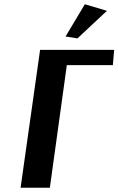

<svg xmlns="http://www.w3.org/2000/svg" viewBox="-20 -885 558 905"><path d="M484 -834 345 -704 289 -713 380 -865ZM295 -578 215 0H77L169 -650H518L512 -578Z"/></svg>

Font: Arsenal
Style: Bold Italic
Weight: 700
Italic angle: -9.10001°
Designer: Andrij Shevchenko
Foundry: Stairsfor
Version: Version 2.001;PS 002.001;hotconv 1.0.88;makeotf.lib2.5.64775